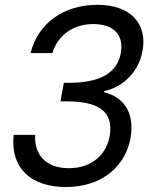

<svg xmlns="http://www.w3.org/2000/svg" viewBox="-20 -757 629 782"><path d="M104.5 -540.9H193.2C214.8 -611 275.3 -659 359.9 -659C447 -659 484.4 -611.4 472.1 -541.5C457.4 -458.4 385.7 -420.6 264.9 -419.8H240.1L226.3 -344.2H250.1C379.6 -344.2 443.9 -304.6 426.7 -203.2C413.7 -129.3 356.3 -71.9 260.1 -71.9C163.8 -71.9 118.4 -130.5 123.4 -207.6H35.5C21.1 -68 111.2 4.7 247.8 4.7C399 4.7 491.4 -82.5 511.6 -194.9C529.4 -298.6 484.1 -361.1 404.2 -381.4L404.5 -385.9C484.1 -402.9 546.4 -467.5 560.9 -551.4C579.4 -655.4 517.6 -737.4 376.5 -737.4C242.8 -737.4 135.4 -665.2 104.5 -540.9Z"/></svg>

Font: Poppins Devanagari Thin
Style: Italic
Weight: 100
Italic angle: -10°
Designer: Ninad Kale (Devanagari), Jonny Pinhorn (Latin)
Foundry: Indian Type Foundry
Version: 4.005